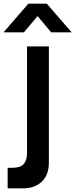

<svg xmlns="http://www.w3.org/2000/svg" viewBox="-52 -795 414 1055"><path d="M-10 240V127H15.5Q59.5 127 78 106.5Q96.5 86 96.5 46V-540H216.5V100Q216.5 165.5 178.2 202.8Q140 240 72 240ZM-32.5 -617.5 104 -775H205L341.5 -617.5H229L154.5 -706.5L79.5 -617.5Z"/></svg>

Font: Manrope ExtraLight
Style: Bold
Weight: 700
Version: Version 4.504